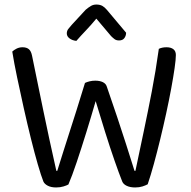

<svg xmlns="http://www.w3.org/2000/svg" viewBox="-20 -822 839 845"><path d="M354 -457Q362 -461 374 -464Q386 -467 399 -467Q419 -467 432.5 -460.5Q446 -454 450 -441Q475 -369 495.5 -307.5Q516 -246 534.5 -188.5Q553 -131 572 -70H576Q595 -160 613 -245.5Q631 -331 648 -419Q665 -507 679 -607Q693 -614 713 -614Q732 -614 743 -605.5Q754 -597 754 -580Q754 -561 748.5 -522.5Q743 -484 733.5 -432.5Q724 -381 711.5 -323.5Q699 -266 685 -208.5Q671 -151 657 -100Q643 -49 630 -11Q621 -6 607 -1.5Q593 3 575 3Q553 3 538 -4Q523 -11 518 -23Q504 -58 484 -115.5Q464 -173 442.5 -241.5Q421 -310 401 -377Q382 -311 360 -240Q338 -169 317.5 -108Q297 -47 281 -10Q274 -6 259.5 -1.5Q245 3 227 3Q205 3 190.5 -4.5Q176 -12 171 -23Q161 -48 146.5 -98Q132 -148 116 -212.5Q100 -277 84.5 -346.5Q69 -416 55.5 -480.5Q42 -545 34 -595Q41 -602 53 -608Q65 -614 79 -614Q97 -614 107 -605.5Q117 -597 121 -577Q134 -514 146 -455Q158 -396 170.5 -336Q183 -276 197 -210.5Q211 -145 228 -70H232Q246 -115 259 -156Q272 -197 286 -240.5Q300 -284 316.5 -336Q333 -388 354 -457ZM469 -663 404 -740Q381 -712 358.5 -688.5Q336 -665 316 -642Q298 -644 286 -653Q274 -662 274 -675Q274 -686 280.5 -694.5Q287 -703 296 -713L357 -779Q370 -790 380.5 -796Q391 -802 404 -802Q420 -802 430.5 -796Q441 -790 451 -778L535 -678Q535 -665 527.5 -654.5Q520 -644 504 -644Q492 -644 484.5 -649.5Q477 -655 469 -663Z"/></svg>

Font: Baloo Bhaina 2
Style: Regular
Weight: 400
Designer: Yesha Goshar, Manish Minz, Shuchita Grover and Ek Type
Foundry: Ek Type
Version: Version 1.700